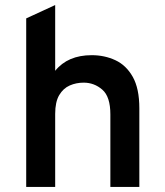

<svg xmlns="http://www.w3.org/2000/svg" viewBox="-20 -742 656 762"><path d="M84 0V-669L199 -722V-461Q249 -523 344 -523Q395 -523 438 -503Q481 -483 507 -436.8Q533 -390.5 533 -312V0H418V-288Q418 -358.5 386 -386.2Q354 -414 312 -414Q282.5 -414 256.8 -402.8Q231 -391.5 215 -364.5Q199 -337.5 199 -290V0Z"/></svg>

Font: Overpass Mono
Style: Bold
Weight: 700
Monospace: yes
Designer: Delve Withrington, Dave Bailey
Foundry: Delve Fonts LLC
Version: Version 4.000